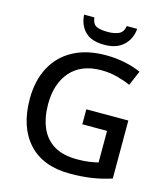

<svg xmlns="http://www.w3.org/2000/svg" viewBox="-133 -1026 996 1139"><g transform="rotate(15 365.0 -456.5)"><path d="M399 -384H657V-28Q600 -9 538.5 0.5Q477 10 402 10Q237 10 148 -87.5Q59 -185 59 -357Q59 -469 102.5 -551.5Q146 -634 229 -679Q312 -724 430 -724Q491 -724 546 -712.5Q601 -701 646 -681L607 -590Q569 -607 523 -619Q477 -631 426 -631Q304 -631 238 -556.5Q172 -482 172 -356Q172 -274 198 -212.5Q224 -151 279 -117Q334 -83 422 -83Q464 -83 495 -87.5Q526 -92 551 -98V-292H399ZM567 -923Q562 -860 519.5 -820.5Q477 -781 402 -781Q324 -781 284.5 -819.5Q245 -858 241 -923H304Q309 -882 333.5 -871Q358 -860 403 -860Q441 -860 469 -872Q497 -884 503 -923Z"/></g></svg>

Font: Noto Sans Myanmar UI Medium
Style: Regular
Weight: 500
Designer: Monotype Design Team
Foundry: Monotype Imaging Inc.
Version: Version 2.103; ttfautohint (v1.8.4.7-5d5b)